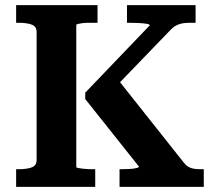

<svg xmlns="http://www.w3.org/2000/svg" viewBox="-20 -730 838 750"><path d="M43 0V-69H54Q84 -69 103.5 -76Q123 -83 123 -105V-605Q123 -627 103.5 -634Q84 -641 54 -641H43V-710H361V-641H351Q339 -641 325.5 -641Q312 -641 301.5 -639.5Q291 -638 284.5 -636.5Q278 -635 278 -632V-78Q278 -75 284 -74Q290 -73 300 -71.5Q310 -70 321.5 -69.5Q333 -69 344 -69H352V0ZM447 0V-69H455Q472 -69 487.5 -70Q503 -71 513 -73.5Q523 -76 523 -79L313 -343V-368L565 -631Q565 -635 553 -637Q541 -639 523 -640Q505 -641 487 -641H476V-710H744V-641H721Q704 -641 691 -638.5Q678 -636 666.5 -629.5Q655 -623 644 -611L396 -354L429 -434L697 -96Q706 -84 715.5 -78.5Q725 -73 736.5 -71Q748 -69 763 -69H776V0Z"/></svg>

Font: Roboto Serif SemiBold
Style: Regular
Weight: 600
Designer: Greg Gazdowicz
Foundry: Commercial Type
Version: Version 1.008